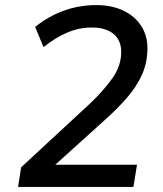

<svg xmlns="http://www.w3.org/2000/svg" viewBox="-20 -734 640 754"><path d="M51 0 63 -77 332 -326Q387 -378 421.5 -427Q456 -476 456 -530Q456 -576 425.5 -601Q395 -626 340 -626Q291 -626 244 -606Q197 -586 151 -549L118 -628Q168 -669 229 -691.5Q290 -714 358 -714Q419 -714 464 -692.5Q509 -671 534 -633Q559 -595 559 -545Q559 -488 537.5 -440.5Q516 -393 478.5 -350Q441 -307 394 -265L197 -87H518L504 0Z"/></svg>

Font: Nunito Sans SemiBold
Style: Italic
Weight: 600
Italic angle: -9°
Designer: Vernon Adams
Foundry: Vernon Adams
Version: Version 3.006; ttfautohint (v1.8.3)